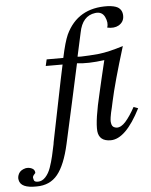

<svg xmlns="http://www.w3.org/2000/svg" viewBox="-201 -755 814 1034"><g transform="rotate(-5 206.0 -238.0)"><path d="M536 -143Q455 16 374 16Q312 16 306 -39Q301 -98 337 -247Q343 -274 353 -316.5Q363 -359 369 -384Q375 -409 377 -417Q287 -405 229 -413Q222 -382 184.5 -209Q147 -36 135 15Q110 127 68.5 178Q27 229 -45 229Q-131 231 -139 186Q-143 170 -133.5 151.5Q-124 133 -96 126Q-78 123 -62 130.5Q-46 138 -46 156Q-48 158 -51.5 162Q-55 166 -56.5 168Q-58 170 -59.5 173.5Q-61 177 -60.5 181.5Q-60 186 -58 192Q-56 204 -36 204Q-13 204 5 184.5Q23 165 33.5 135Q44 105 51.5 73Q59 41 65 11Q66 2 67 -2Q76 -45 107.5 -202Q139 -359 151 -413H60L68 -448H158Q176 -533 193 -571Q258 -710 421 -705Q456 -703 474 -693Q499 -678 499 -645.5Q499 -613 470 -596Q445 -582 408 -590Q417 -616 402 -647.5Q387 -679 350 -674Q280 -665 263 -576L235 -448Q239 -447 255 -447Q271 -447 299.5 -449Q328 -451 351 -453Q405 -459 483 -484Q423 -290 402 -191Q400 -180 395.5 -161Q391 -142 388.5 -131.5Q386 -121 384 -106.5Q382 -92 382.5 -84Q383 -76 385.5 -67.5Q388 -59 395 -54.5Q402 -50 412 -49Q436 -48 460.5 -75.5Q485 -103 512 -152Z"/></g></svg>

Font: GFS Artemisia
Style: Italic
Weight: 400
Italic angle: -12°
Designer: Takis Katsoulidis and George D. Matthiopoulos
Foundry: George Matthiopoulos and Takis Katsoulidis
Version: Version 1.0